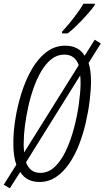

<svg xmlns="http://www.w3.org/2000/svg" viewBox="-37 -970 563 1034"><path d="M16 44 -17 25 51 -83Q35 -127 35 -193Q34 -253 45 -324.5Q56 -396 78 -466.5Q100 -537 133 -595Q166 -653 211.5 -688.5Q257 -724 314 -724Q386 -724 419 -670L473 -756L506 -736L440 -631Q453 -593 453 -532Q453 -486 446 -428.5Q439 -371 425 -310Q411 -249 389 -192Q367 -135 336 -89.5Q305 -44 265 -17Q225 10 176 10Q105 10 72 -44ZM387 -619Q367 -676 309 -676Q271 -676 240 -651.5Q209 -627 185 -586Q161 -545 143.5 -495Q126 -445 114.5 -392Q103 -339 97 -291Q91 -243 91 -207Q90 -190 91 -175.5Q92 -161 93 -149ZM180 -39Q224 -39 258.5 -72Q293 -105 318.5 -159.5Q344 -214 361 -278Q378 -342 387 -405Q396 -468 397 -518Q397 -543 395 -564L103 -96Q124 -39 180 -39ZM297 -799Q332 -837 363 -877.5Q394 -918 412 -950H474L473 -942Q459 -922 432.5 -892Q406 -862 377.5 -834Q349 -806 327 -790H297Z"/></svg>

Font: Noto Sans ExtraCondensed Light
Style: Italic
Weight: 300
Width: 2
Italic angle: -12°
Designer: Monotype Design Team
Foundry: Monotype Imaging Inc.
Version: Version 2.013; ttfautohint (v1.8.4.7-5d5b)